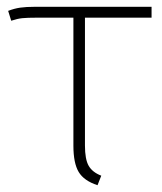

<svg xmlns="http://www.w3.org/2000/svg" viewBox="-20 -540 478 565"><path d="M230 -488V-112Q230 -71 241 -52Q252 -33 278 -23L267 5Q227 -8 211.5 -34Q196 -60 196 -111V-488H88Q60 -488 45.5 -486.5Q31 -485 13 -479L4 -508Q22 -515 39.5 -517.5Q57 -520 83 -520H426V-488Z"/></svg>

Font: FiraGO UltraLight
Style: Regular
Weight: 200
Designer: bBox Type
Foundry: bBox Type GmbH
Version: Version 1.001